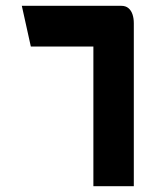

<svg xmlns="http://www.w3.org/2000/svg" viewBox="-20 -620 540 660"><path d="M301 20V-460H86L55 -600H397Q412 -600 421.5 -592Q431 -584 435.5 -570.5Q440 -557 440 -540V20Z"/></svg>

Font: Reem Kufi Fun
Style: Bold
Weight: 700
Designer: Khaled Hosny
Version: Version 1.005